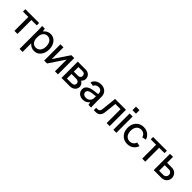

<svg xmlns="http://www.w3.org/2000/svg" viewBox="377 -2360 4210 4210"><g transform="rotate(45 2482.5 -254.5)"><path d="M41 -431.2V-504.9H467.8V-431.2H301.8V0H207V-431.2Z M660.6 -66.9V200.2H566.9V-359.9Q566.9 -452.1 559.6 -504.9H643.6Q653.8 -454.6 656.7 -431.2Q684.1 -468.8 727.3 -491.9Q770.5 -515.1 819.8 -515.1Q915 -515.1 975.3 -441.2Q1035.6 -367.2 1035.6 -251Q1035.6 -136.2 975.3 -63.2Q915 9.8 819.8 9.8Q772.5 9.8 730 -10.7Q687.5 -31.2 660.6 -66.9ZM660.6 -266.1V-233.9Q660.6 -164.1 697 -116.9Q733.4 -69.8 795.9 -69.8Q863.3 -69.8 902.6 -118.9Q941.9 -168 941.9 -251Q941.9 -336.4 902.6 -386.2Q863.3 -436 795.9 -436Q734.9 -436 697.8 -387.2Q660.6 -338.4 660.6 -266.1Z M1128.9 -504.9H1222.7V-140.1L1466.8 -504.9H1556.6V0H1462.9V-365.2L1218.8 0H1128.9Z M1666.5 -504.9H1912.1Q1978 -504.9 2019.8 -464.4Q2061.5 -423.8 2061.5 -359.9Q2061.5 -333 2047.6 -305.4Q2033.7 -277.8 2012.2 -261.2Q2045.4 -244.6 2066.9 -211.9Q2088.4 -179.2 2088.4 -145Q2088.4 -81.1 2042.5 -40.5Q1996.6 0 1924.3 0H1666.5ZM1760.3 -215.8V-74.2H1911.1Q1947.3 -74.2 1969.7 -94Q1992.2 -113.8 1992.2 -146Q1992.2 -176.8 1969.5 -196.3Q1946.8 -215.8 1911.1 -215.8ZM1760.3 -431.2V-289.1H1894.5Q1925.8 -289.1 1945.6 -308.6Q1965.3 -328.1 1965.3 -358.9Q1965.3 -391.1 1945.8 -411.1Q1926.3 -431.2 1894.5 -431.2Z M2585.9 0H2502.9Q2491.7 -43 2489.3 -68.8Q2428.2 8.8 2335.9 8.8Q2257.3 8.8 2208.7 -34.2Q2160.2 -77.1 2160.2 -147Q2160.2 -211.9 2214.8 -251.7Q2269.5 -291.5 2369.1 -303.2L2484.9 -316.9V-341.8Q2484.9 -383.3 2458 -409.2Q2431.2 -435.1 2388.2 -435.1Q2346.2 -435.1 2316.9 -416.5Q2287.6 -397.9 2276.9 -363.8L2186 -379.9Q2202.6 -441.9 2257.1 -478.5Q2311.5 -515.1 2388.2 -515.1Q2474.6 -515.1 2527.3 -463.6Q2580.1 -412.1 2580.1 -327.1V-145Q2580.1 -45.9 2585.9 0ZM2351.1 -68.8Q2412.6 -68.8 2448.7 -106.2Q2484.9 -143.6 2484.9 -205.1V-250L2371.1 -235.8Q2316.4 -230 2285.2 -207.5Q2253.9 -185.1 2253.9 -148.9Q2253.9 -113.8 2281 -91.3Q2308.1 -68.8 2351.1 -68.8Z M2823.7 -504.9H3160.6V0H3066.9V-431.2H2905.8L2874.5 -145Q2867.7 -78.6 2830.1 -39.3Q2792.5 0 2728.5 0H2667.5V-74.2H2711.9Q2746.6 -74.2 2763.9 -94Q2781.2 -113.8 2785.6 -153.8Z M3274.4 0V-504.9H3368.2V0ZM3267.1 -600.1V-709H3375.5V-600.1Z M3463.4 -253.9Q3463.4 -368.7 3531.2 -441.9Q3599.1 -515.1 3706.1 -515.1Q3791 -515.1 3851.8 -468.5Q3912.6 -421.9 3932.1 -351.1L3841.3 -331.1Q3827.1 -379.9 3791.5 -407.5Q3755.9 -435.1 3706.1 -435.1Q3638.7 -435.1 3597.9 -386Q3557.1 -336.9 3557.1 -253.9Q3557.1 -170.4 3597.7 -121.1Q3638.2 -71.8 3706.1 -71.8Q3755.4 -71.8 3790.8 -98.1Q3826.2 -124.5 3841.3 -171.9L3932.1 -152.8Q3913.6 -83 3852.5 -37.6Q3791.5 7.8 3706.1 7.8Q3598.6 7.8 3531 -65.4Q3463.4 -138.7 3463.4 -253.9Z M4002.9 -431.2V-504.9H4429.7V-431.2H4263.7V0H4168.9V-431.2Z M4525.9 -504.9H4619.6V-320.8H4761.7Q4802.7 -320.8 4835.7 -307.1Q4868.7 -293.5 4889.2 -270.8Q4909.7 -248 4920.7 -220Q4931.6 -191.9 4931.6 -161.1Q4931.6 -130.4 4920.7 -101.8Q4909.7 -73.2 4889.2 -50.3Q4868.7 -27.3 4835.7 -13.7Q4802.7 0 4761.7 0H4525.9ZM4619.6 -247.1V-74.2H4747.6Q4789.6 -74.2 4813.7 -100.3Q4837.9 -126.5 4837.9 -161.1Q4837.9 -195.8 4814 -221.4Q4790 -247.1 4747.6 -247.1Z"/></g></svg>

Font: LT Superior Med
Style: Regular
Weight: 500
Designer: Daniel Lyons
Foundry: LyonsType
Version: Version 1.000